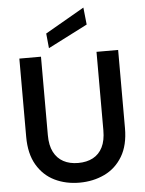

<svg xmlns="http://www.w3.org/2000/svg" viewBox="-62 -999 801 1061"><g transform="rotate(-5 338.0 -469.0)"><path d="M336 12Q260 12 198.5 -18Q137 -48 100.5 -110Q64 -172 64 -266V-700H184V-265Q184 -208 203 -171Q222 -134 256.5 -115.5Q291 -97 338 -97Q386 -97 420.5 -115.5Q455 -134 473.5 -171Q492 -208 492 -265V-700H612V-266Q612 -172 575 -110Q538 -48 475 -18Q412 12 336 12ZM232 -743 224 -825 441 -950 451 -855Z"/></g></svg>

Font: DM Sans 17pt SemiBold
Style: Regular
Weight: 600
Version: Version 4.004;gftools[0.9.30]